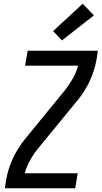

<svg xmlns="http://www.w3.org/2000/svg" viewBox="-20 -1006 543 1026"><path d="M6 0 13 -46Q23 -103 48.5 -158.5Q74 -214 113 -262L220 -393L327 -524Q351 -554 369.5 -587Q388 -620 397 -655H114L128 -735H503L496 -689Q486 -632 461 -576.5Q436 -521 397 -473L182 -211Q158 -181 140 -148Q122 -115 112 -80H395L382 0ZM311 -790 264 -840 422 -986 482 -924Z"/></svg>

Font: Iosevka Curly Medium Oblique
Style: Regular
Weight: 500
Italic angle: -9°
Monospace: yes
Designer: Belleve Invis
Foundry: Belleve Invis
Version: Version 11.1.0; ttfautohint (v1.8.3)